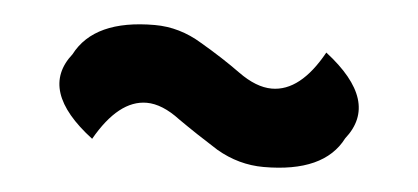

<svg xmlns="http://www.w3.org/2000/svg" viewBox="-30 -531 668 307"><g transform="rotate(5 304.5 -377.5)"><path d="M401 -272Q361 -272 325 -293Q290 -315 260 -336Q231 -358 206 -358Q161 -358 124 -293Q32 -363 81 -425Q111 -483 208 -483Q248 -483 284 -461Q320 -440 349 -419Q378 -398 403 -398Q449 -398 485 -463Q577 -392 527 -329Q498 -272 401 -272Z"/></g></svg>

Font: Swei Half Moon CJK SC
Style: Black
Weight: 900
Version: Version 2.071